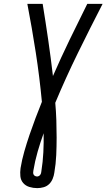

<svg xmlns="http://www.w3.org/2000/svg" viewBox="-20 -755 549 990"><path d="M172 215Q151 215 131.5 209Q112 203 99.5 188.5Q87 174 85 153.5Q83 133 86 112Q93 69 105.5 25.5Q118 -18 132.5 -60.5Q147 -103 163 -145.5Q179 -188 196 -230Q184 -358 164.5 -484Q145 -610 121 -735H200Q215 -643 228.5 -550Q242 -457 253 -363Q294 -457 339 -550Q384 -643 430 -735H509Q444 -609 381.5 -481.5Q319 -354 265 -225Q269 -180 270.5 -135.5Q272 -91 272 -46Q272 -1 270 44.5Q268 90 260 136Q258 151 251.5 167Q245 183 233 194.5Q221 206 204.5 210.5Q188 215 172 215ZM172 155Q176 155 180.5 152.5Q185 150 187.5 146.5Q190 143 191.5 138.5Q193 134 193 130Q201 80 203.5 30.5Q206 -19 205 -68Q188 -21 174 27.5Q160 76 152 125Q151 130 151 135.5Q151 141 153.5 145.5Q156 150 161 152.5Q166 155 172 155Z"/></svg>

Font: Iosevka Algr
Style: Italic
Weight: 400
Italic angle: -9°
Monospace: yes
Designer: Belleve Invis
Foundry: Belleve Invis
Version: Version 26.0.2; ttfautohint (v1.8.3)